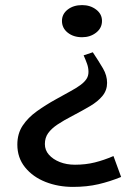

<svg xmlns="http://www.w3.org/2000/svg" viewBox="-20 -724 538 753"><path d="M302 -704Q334 -704 357 -686.5Q380 -669 380 -642Q380 -614 357 -596Q334 -578 302 -578Q268 -578 245.5 -596Q223 -614 223 -642Q223 -669 245.5 -686.5Q268 -704 302 -704ZM455 -30Q411 -12 366 -1.5Q321 9 266 9Q208 9 158.5 -10.5Q109 -30 78.5 -67.5Q48 -105 48 -157Q48 -200 69 -231.5Q90 -263 125 -288Q160 -313 200 -335Q232 -353 256 -366Q280 -379 295.5 -390.5Q311 -402 319 -414Q327 -426 327 -442Q327 -458 321.5 -473.5Q316 -489 308 -507L344 -519Q368 -483 384 -455.5Q400 -428 400 -399Q400 -370 382 -348Q364 -326 333.5 -308Q303 -290 263 -269Q230 -252 206 -236Q182 -220 169 -202Q156 -184 156 -159Q156 -135 172 -117Q188 -99 214.5 -88.5Q241 -78 274 -78Q316 -78 352 -87Q388 -96 425 -112Z"/></svg>

Font: BioRhyme ExtraBold
Style: Regular
Weight: 400
Version: Version 1.600;gftools[0.9.33]